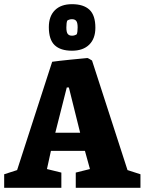

<svg xmlns="http://www.w3.org/2000/svg" viewBox="-24 -900 693 920"><path d="M-4 -65 58 -85 226 -604Q253 -608 312.5 -614Q372 -620 395 -622Q398 -622 417 -610L587 -85L649 -65V0H339V-73L407 -90L383 -177H220L201 -90L270 -73V0H-4ZM241 -264H360L306 -481H296ZM210 -770Q210 -822 239 -851Q268 -880 321 -880Q376 -880 404.5 -853.5Q433 -827 433 -767Q433 -715 403.5 -686Q374 -657 321 -657Q266 -657 238 -683.5Q210 -710 210 -770ZM344 -736Q348 -747 348 -769Q348 -791 341.5 -799.5Q335 -808 321 -808Q308 -808 298 -801Q294 -790 294 -768Q294 -746 300.5 -737.5Q307 -729 321 -729Q334 -729 344 -736Z"/></svg>

Font: Grenze ExtraBold
Style: Regular
Weight: 800
Designer: Renata Polastri
Foundry: Omnibus-Type
Version: Version 1.002; ttfautohint (v1.8)